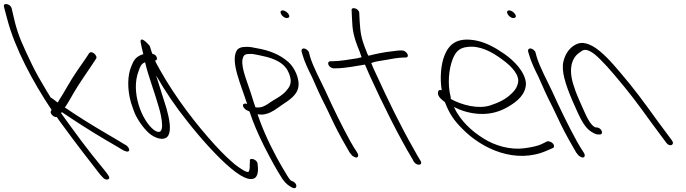

<svg xmlns="http://www.w3.org/2000/svg" viewBox="-296 -762 3495 978"><path d="M-259 -664C-221 -518 -129 -345 -33 -202L-36 -198C-45 -187 -24 -163 -7 -166C3 -151 15 -135 27 -119C81 -44 168 68 214 127L227 141C242 161 273 154 255 130L245 116C238 106 212 76 174 28C136 -20 97 -72 56 -129L15 -186C17 -187 17 -189 19 -191C89 -144 158 -99 241 -50C290 -21 319 -5 326 0C335 6 358 17 362 4C364 -4 355 -16 347 -22L336 -28C329 -33 301 -49 252 -78C172 -125 99 -170 34 -215C36 -217 36 -219 39 -221C52 -240 64 -263 80 -290C106 -335 150 -397 177 -438L194 -464C196 -467 196 -471 194 -476C190 -486 178 -496 168 -496C163 -496 160 -494 158 -491L141 -465C129 -447 113 -424 94 -397C60 -348 32 -292 2 -247C1 -244 1 -242 -2 -240C-7 -243 -9 -245 -13 -248L-32 -262C-33 -263 -36 -264 -37 -264C-42 -274 -50 -284 -55 -293C-87 -346 -114 -393 -133 -433C-177 -525 -203 -578 -222 -657L-237 -721C-243 -742 -281 -751 -276 -728Z M395 -175C415 -136 445 -96 474 -75C510 -51 547 -46 562 -73C577 -102 567 -156 552 -210C535 -265 516 -323 499 -378C546 -296 598 -219 659 -143C724 -60 811 38 881 96C914 124 943 141 963 147C1013 161 1019 124 1018 94L1016 72C1015 49 971 37 977 59L976 80C977 93 975 103 972 110C968 126 919 90 900 75C871 51 838 19 801 -21C704 -127 598 -265 521 -402C511 -421 500 -438 494 -453C503 -455 506 -461 502 -471C499 -480 492 -485 480 -488C473 -505 471 -518 466 -529C440 -559 419 -572 420 -549C422 -538 429 -504 434 -486C433 -485 431 -485 430 -485C395 -473 384 -454 372 -422C354 -378 351 -311 371 -240C379 -216 386 -194 395 -175ZM410 -400C417 -420 422 -437 443 -445C459 -375 492 -291 513 -216C526 -173 553 -55 488 -100C425 -149 369 -295 410 -400Z M960 -201 975 -194C993 -138 1020 -76 1051 -14C1082 46 1111 101 1143 150C1160 174 1173 183 1191 193C1216 207 1223 177 1198 163L1186 158C1172 145 1160 119 1147 99C1103 26 1057 -67 1028 -146L1016 -180H1018C1033 -177 1047 -178 1060 -182C1087 -188 1114 -209 1135 -224C1176 -252 1224 -278 1225 -332C1226 -364 1207 -415 1174 -445C1130 -485 1073 -506 1014 -516C993 -520 975 -525 953 -523C930 -523 915 -515 909 -503C878 -446 931 -332 963 -232C956 -235 954 -235 949 -234C933 -230 945 -209 960 -201ZM1005 -216C999 -233 993 -251 988 -268C968 -335 932 -412 939 -458C943 -475 946 -487 972 -487C991 -489 1004 -484 1023 -481C1072 -471 1138 -456 1168 -405C1197 -351 1184 -324 1164 -302C1141 -272 1100 -256 1068 -232C1051 -222 1036 -212 1008 -215C1007 -215 1006 -215 1005 -216Z M1136 -690C1142 -679 1154 -670 1165 -670C1176 -670 1181 -677 1175 -688C1169 -699 1155 -709 1144 -709C1133 -709 1130 -701 1136 -690ZM1293 -370C1315 -319 1338 -268 1365 -216L1407 -128C1426 -88 1467 -15 1485 15L1494 26C1497 31 1502 34 1508 37C1525 47 1534 33 1525 18L1519 8C1514 1 1503 -16 1488 -43C1444 -123 1400 -214 1362 -298C1336 -354 1299 -420 1283 -475L1278 -494C1277 -499 1273 -504 1268 -508C1252 -521 1237 -515 1240 -500L1246 -480C1255 -448 1273 -410 1293 -370Z M1377 -432C1381 -422 1394 -414 1403 -414H1411C1465 -414 1515 -426 1563 -433C1570 -416 1578 -399 1586 -380C1652 -235 1733 -71 1807 52L1812 62C1829 86 1860 79 1846 57L1840 47C1835 40 1826 23 1811 -4C1749 -111 1678 -257 1622 -380C1612 -401 1602 -422 1595 -441C1614 -449 1641 -452 1665 -456C1693 -461 1733 -469 1761 -469H1770C1780 -469 1784 -476 1780 -486C1774 -497 1763 -505 1752 -505H1743C1737 -505 1723 -504 1704 -501C1662 -497 1616 -487 1581 -478C1577 -485 1573 -491 1572 -497C1542 -569 1540 -597 1536 -654L1534 -696C1533 -719 1493 -730 1495 -710L1497 -667C1499 -609 1504 -576 1536 -499C1539 -490 1543 -480 1546 -470C1537 -469 1532 -467 1523 -465C1483 -459 1436 -450 1394 -450H1387C1377 -450 1373 -441 1377 -432Z M1935 -287C1934 -270 1955 -253 1969 -243L1971 -240C1993 -183 2016 -149 2058 -107C2161 -1 2332 74 2488 6L2520 -8C2525 -10 2526 -14 2526 -18C2526 -34 2502 -45 2491 -42L2461 -27C2441 -18 2412 -12 2376 -7C2303 3 2225 -20 2168 -56C2108 -93 2050 -145 2016 -217C2054 -198 2095 -185 2144 -182C2209 -178 2258 -198 2292 -218C2339 -245 2383 -282 2383 -338C2378 -397 2323 -452 2275 -486C2232 -516 2184 -544 2132 -555C2028 -576 1989 -532 1968 -479C1950 -434 1944 -366 1954 -302C1937 -308 1935 -296 1935 -287ZM2000 -258V-266C1982 -336 1991 -409 2008 -456C2022 -492 2038 -518 2085 -523C2150 -531 2210 -497 2258 -462C2293 -437 2342 -396 2344 -352C2343 -324 2327 -300 2307 -283C2282 -258 2245 -239 2201 -225C2140 -205 2055 -227 2000 -258Z M2290 -690C2296 -679 2308 -670 2319 -670C2330 -670 2335 -677 2329 -688C2323 -699 2309 -709 2298 -709C2287 -709 2284 -701 2290 -690ZM2447 -370C2469 -319 2492 -268 2519 -216L2561 -128C2580 -88 2621 -15 2639 15L2648 26C2651 31 2656 34 2662 37C2679 47 2688 33 2679 18L2673 8C2668 1 2657 -16 2642 -43C2598 -123 2554 -214 2516 -298C2490 -354 2453 -420 2437 -475L2432 -494C2431 -499 2427 -504 2422 -508C2406 -521 2391 -515 2394 -500L2400 -480C2409 -448 2427 -410 2447 -370Z M2646 -190C2664 -150 2687 -108 2716 -91C2730 -82 2742 -77 2751 -77H2759C2769 -77 2773 -85 2769 -95C2765 -105 2753 -113 2743 -113H2737C2714 -123 2696 -158 2682 -190L2654 -253C2645 -274 2636 -295 2629 -318C2599 -401 2611 -465 2657 -495C2672 -507 2684 -515 2713 -499C2728 -491 2744 -477 2763 -458C2785 -436 2809 -410 2834 -380C2907 -294 2946 -243 3025 -133L3097 -36C3114 -11 3142 -23 3128 -45L3056 -142C2975 -254 2938 -305 2864 -392C2820 -444 2770 -501 2721 -528C2674 -552 2650 -545 2623 -527C2597 -508 2582 -481 2574 -449C2562 -401 2585 -331 2618 -253Z"/></svg>

Font: Stray Cat
Style: OpSuObl
Weight: 400
Version: Version 1.0